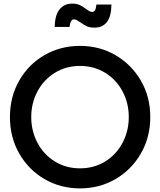

<svg xmlns="http://www.w3.org/2000/svg" viewBox="-20 -1021 887 1063"><path d="M35 -373Q35 -485 86.5 -575Q138 -665 226.5 -716Q315 -767 423 -767Q531 -767 619.5 -715.5Q708 -664 760 -574.5Q812 -485 812 -373Q812 -261 760 -171Q708 -81 619.5 -29.5Q531 22 423 22Q315 22 226.5 -29.5Q138 -81 86.5 -171Q35 -261 35 -373ZM423 -89Q500 -89 561.5 -126.5Q623 -164 658 -229.5Q693 -295 693 -373Q693 -451 658 -516Q623 -581 561.5 -618.5Q500 -656 423 -656Q346 -656 284.5 -618.5Q223 -581 188 -516Q153 -451 153 -373Q153 -295 188 -229.5Q223 -164 284.5 -126.5Q346 -89 423 -89ZM424 -898Q411 -906 404 -910Q397 -914 389 -914Q370 -914 365 -872H283Q284 -938 310 -969.5Q336 -1001 379 -1001Q404 -1001 420.5 -993.5Q437 -986 455 -972Q468 -963 475 -959Q482 -955 491 -955Q500 -955 505.5 -963.5Q511 -972 514 -996H597Q596 -929 571.5 -898.5Q547 -868 504 -868Q478 -868 461 -875.5Q444 -883 424 -898Z"/></svg>

Font: BLUETTI 2.0 Medium
Style: Italic
Weight: 500
Designer: Stijn de Vries
Foundry: tokotype
Version: Version 2.005;October 31, 2023;FontCreator 14.0.0.2814 64-bi